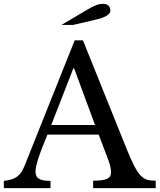

<svg xmlns="http://www.w3.org/2000/svg" viewBox="-26 -980 831 1000"><path d="M-6 -38V0H237V-38C182 -38 159 -50 159 -87C159 -114 175 -169 221 -279H488L529 -171C547 -125 552 -108 552 -82C552 -51 530 -39 459 -39V0H785V-39C716 -39 694 -56 633 -206L406 -770H363L103 -119C80 -62 55 -45 -6 -38ZM241 -329 356 -624H360L469 -329ZM354 -850 474 -878C519 -888 549 -904 549 -925C549 -947 534 -960 511 -960C484 -960 461 -949 424 -927L294 -850Z"/></svg>

Font: Libre Baskerville
Style: Regular
Weight: 400
Designer: Pablo Impallari, Rodrigo Fuenzalida
Foundry: Pablo Impallari, Rodrigo Fuenzalida
Version: Version 1.051;Glyphs 3.2.3 (3260)